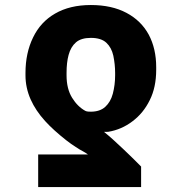

<svg xmlns="http://www.w3.org/2000/svg" viewBox="-20 -573 733 776"><path d="M550.3 100.1V183.1H134.3V51.3H335.4Q324.7 43.5 315.4 38.6Q302.7 32.2 286.1 21Q268.1 9.8 248 -5.9Q195.8 -46.9 162.1 -84Q124 -126 104 -170.9Q83 -218.3 83 -268.6V-278.3Q83 -358.9 113.8 -421.9Q144 -484.4 202.6 -518.1Q262.2 -552.7 347.2 -552.7Q431.6 -552.7 491.2 -521Q550.3 -489.7 581.1 -433.1Q611.3 -376.5 611.3 -301.3V-291Q611.3 -220.2 585.4 -168.5Q559.6 -115.7 515.1 -82.5Q471.2 -49.3 418.5 -40.5Q417.5 -40 411.6 -40H400.4Q418.5 -25.4 437 -8.8Q450.7 3.9 480 31.2Q488.8 39.6 504.2 54.4Q519.5 69.3 521 70.8ZM445.3 -268.6V-278.3Q445.3 -312.5 438 -348.1Q430.7 -380.9 409.7 -400.4Q388.7 -419.9 347.2 -419.9Q308.1 -419.9 287.1 -401.9Q266.1 -383.8 257.3 -351.1Q249 -320.8 249 -278.3V-268.6Q249 -213.9 271.5 -177.7Q293.5 -142.1 324.7 -125Q328.1 -123 335.4 -122.1Q338.9 -121.6 346.7 -121.6Q383.8 -121.6 405.3 -141.1Q427.2 -161.1 436 -194.3Q445.3 -230 445.3 -268.6Z"/></svg>

Font: My Font
Style: Regular
Weight: 500
Designer: Rasmus Andersson
Foundry: rsms
Version: Version 0.001